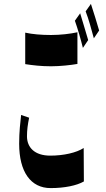

<svg xmlns="http://www.w3.org/2000/svg" viewBox="-20 -898 540 982"><path d="M109 -731V-570C148 -564 191 -559 241 -559C287 -559 342 -565 376 -571V-733C340 -725 289 -719 241 -719C191 -719 145 -723 109 -731ZM78 -163C78 -19 137 64 239 64C310 64 373 51 409 30L408 -141C371 -117 306 -102 237 -102C157 -102 118 -144 118 -201C118 -233 122 -262 129 -296L88 -310C84 -274 78 -224 78 -163ZM363 -792C377 -753 394 -694 404 -653L431 -693C420 -728 402 -793 390 -830ZM418 -840C433 -802 449 -743 460 -702L487 -742C477 -776 458 -840 445 -878Z"/></svg>

Font: 寒蝉无机体 CompactMedium
Style: Regular
Weight: 500
Width: 3
Designer: ChillTanhei {Warren2060}; 
Source Han Sans {Ryoko NISHIZUKA 西塚涼子 (kana, bopomofo & ideographs); Paul D. Hunt (Latin, Gre
Foundry: ChillType&Adobe
Version: Version 1.000;Glyphs 3.1.1 (3135)